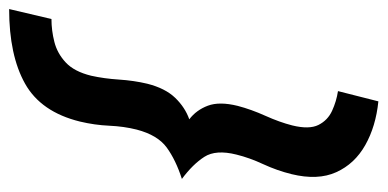

<svg xmlns="http://www.w3.org/2000/svg" viewBox="-274 -479 840 416"><g transform="rotate(90 146.0 -271.0)"><path d="M-42.4 129.2 -20.8 37.5Q4.2 37.5 28.8 31.2Q53.5 25 73.3 6.6Q93.1 -11.8 102.1 -48.6Q108.3 -76.4 110.4 -108.7Q112.5 -141 119.4 -170.1Q129.2 -209 150 -230.6Q170.8 -252.1 196.5 -261.1Q176.4 -276.4 167 -301.4Q157.6 -326.4 167.4 -366Q175 -395.1 188.9 -426Q202.8 -456.9 209.7 -484Q218.8 -520.8 208.7 -541Q198.6 -561.1 178.1 -570.5Q157.6 -579.9 135.4 -583.3L157.6 -670.8Q211.8 -665.3 252.4 -642.4Q293.1 -619.4 311.1 -579.5Q329.2 -539.6 315.3 -482.6Q307.6 -451.4 293.8 -421.5Q279.9 -391.7 272.9 -363.2Q261.8 -318.8 277.8 -293.8Q293.8 -268.8 325.7 -245.1Q284.7 -231.9 257.6 -212.2Q230.6 -192.4 218.8 -147.2Q211.8 -119.4 210.4 -87.8Q209 -56.2 201.4 -24.3Q180.6 60.4 119.1 94.8Q57.6 129.2 -42.4 129.2Z"/></g></svg>

Font: Afacad
Style: Bold Italic
Weight: 700
Italic angle: -14°
Designer: Kristian Moeller
Foundry: Dicotype
Version: Version 1.000; ttfautohint (v1.8.4.7-5d5b)